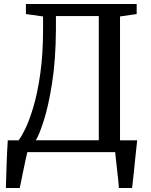

<svg xmlns="http://www.w3.org/2000/svg" viewBox="-20 -763 758 963"><path d="M9.5 180Q11 127.5 13 64.8Q15 2 19 -59H73L73.5 -60Q86.5 -75.5 106.8 -116.8Q127 -158 147.5 -226.8Q168 -295.5 182 -393.2Q196 -491 196 -620V-680.5L110 -692.5V-743H665.5V-692.5L582 -680.5V-60L584 -59H668Q664 -25.5 659.8 17.8Q655.5 61 651 104Q646.5 147 642.5 180H576.5Q573.5 139.5 567.2 88.5Q561 37.5 557.5 0H117Q112.5 19 106.8 45.5Q101 72 95.5 99.5Q90 127 85.5 148.8Q81 170.5 79 180ZM159.5 -59.5H475.5V-682.5H260.5V-614Q259.5 -461.5 241.2 -346Q223 -230.5 199.5 -157.5Q176 -84.5 159.5 -59.5Z"/></svg>

Font: Merriweather
Style: Regular
Weight: 400
Designer: Eben Sorkin
Foundry: Eben Sorkin
Version: Version 2.100; ttfautohint (v1.7.19-72a1) -l 8 -r 50 -G 200 